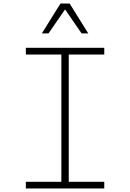

<svg xmlns="http://www.w3.org/2000/svg" viewBox="-20 -1072 740 1092"><path d="M127 0V-38H329V-762H127V-800H573V-762H371V-38H573V0ZM218 -882 324 -1052H376L482 -882H444L340 -1033H360L256 -882Z"/></svg>

Font: Martian Mono SemiExpanded Thin
Style: Regular
Weight: 250
Monospace: yes
Version: Version 0.930